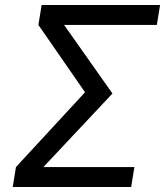

<svg xmlns="http://www.w3.org/2000/svg" viewBox="-20 -750 662 770"><path d="M31 0 44 -80 321 -380 134 -650 147 -730H622L609 -650H237L431 -375L154 -80H519L506 0Z"/></svg>

Font: NKDuy Mono
Style: Italic
Weight: 400
Italic angle: -9°
Monospace: yes
Designer: NKDuy
Foundry: NKDuy
Version: Version 2.251; ttfautohint (v1.8.4.7-5d5b)